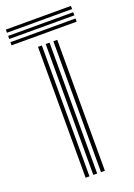

<svg xmlns="http://www.w3.org/2000/svg" viewBox="-189 -772 577 827"><g transform="rotate(-20 99.0 -358.5)"><path d="M125 0V-600H142.8V0ZM54.5 0V-600H72.2V0ZM89.8 0V-600H107.5V0ZM-50.2 -702.8V-717.2H248.2V-702.8ZM-50.2 -674V-688.2H248.2V-674ZM-50.2 -645V-659.5H248.2V-645Z"/></g></svg>

Font: Big Shoulders Inline Text Medium
Style: Regular
Weight: 500
Designer: Patric King
Foundry: XO Type Co
Version: Version 1.000